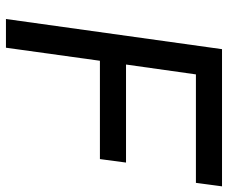

<svg xmlns="http://www.w3.org/2000/svg" viewBox="-82 -704 785 662"><g transform="rotate(90 311.0 -372.5)"><path d="M45 0H144L189 -324H528L540 -414H202L236 -655H610L622 -745H149Z"/></g></svg>

Font: Mluvka Medium
Style: Italic
Weight: 500
Italic angle: -8°
Designer: Modified by Jiří Krblich, Original typeface by Gumpita Rahayu
Foundry: Gumpita Rahayu & Jiří Krblich
Version: Version 2.000;Glyphs 3.1.1 (3134)